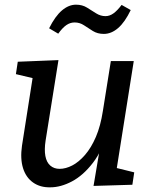

<svg xmlns="http://www.w3.org/2000/svg" viewBox="-20 -791 649 821"><path d="M195 10Q152 11 121.5 -10.5Q91 -32 78.5 -72Q66 -112 74 -168L122 -474L132 -454L48 -474L56 -527L230 -534L175 -190Q169 -151 174 -124Q179 -97 195 -83Q211 -69 235 -69Q261 -69 289 -83.5Q317 -98 343.5 -128.5Q370 -159 390 -205.5Q410 -252 420 -317L454 -530H552L477 -57L465 -76L554 -54L546 -1L380 4L412 -186L442 -235Q419 -149 377.5 -95Q336 -41 288 -15.5Q240 10 195 10ZM229 -647 190 -670Q216 -722 245 -746.5Q274 -771 305 -771Q332 -771 352 -758.5Q372 -746 391 -734Q410 -722 431 -722Q449 -722 465.5 -734Q482 -746 500 -770L539 -748Q514 -696 485 -671Q456 -646 424 -646Q397 -646 377 -658.5Q357 -671 339 -683Q321 -695 299 -695Q280 -695 263.5 -683.5Q247 -672 229 -647Z"/></svg>

Font: Bitter Thin Medium
Style: Italic
Weight: 500
Italic angle: -9°
Version: Version 3.021